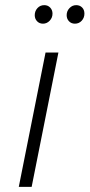

<svg xmlns="http://www.w3.org/2000/svg" viewBox="-20 -726 348 746"><path d="M53 0 157 -522H207L103 0ZM271 -634Q257 -634 248 -643.5Q239 -653 239 -667Q239 -683 250 -694.5Q261 -706 276 -706Q290 -706 299 -697Q308 -688 308 -673Q308 -657 297.5 -645.5Q287 -634 271 -634ZM147 -634Q133 -634 124 -643.5Q115 -653 115 -667Q115 -683 125.5 -694.5Q136 -706 152 -706Q166 -706 175 -696.5Q184 -687 184 -673Q184 -657 173 -645.5Q162 -634 147 -634Z"/></svg>

Font: Montserrat Thin Light
Style: Italic
Weight: 300
Italic angle: -11.3°
Version: Version 9.000